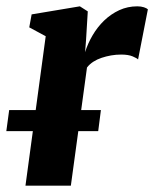

<svg xmlns="http://www.w3.org/2000/svg" viewBox="-37 -587 488 607"><path d="M43.5 0 107.5 -472.5 55.5 -500.5 63 -541.5 215.5 -567 240.5 -551 235 -460 232 -422Q240.5 -449.5 255.8 -475.5Q271 -501.5 292.2 -522Q313.5 -542.5 340 -554.8Q366.5 -567 397 -567Q409 -567 418 -564Q427 -561 430.5 -557.5L399.5 -399Q396 -403 382.2 -408.8Q368.5 -414.5 346 -414.5Q330 -414.5 314.2 -411.8Q298.5 -409 284.2 -404.2Q270 -399.5 258 -391.8Q246 -384 238 -373.5L187 0ZM282 -239 273.5 -172.5H-17L-8 -239Z"/></svg>

Font: Merriweather 20pt ExtraBold
Style: Italic
Weight: 800
Italic angle: -7.8°
Version: Version 2.101